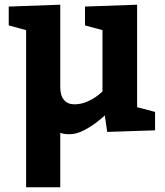

<svg xmlns="http://www.w3.org/2000/svg" viewBox="-20 -560 699 815"><path d="M17.1 -532.2 235.8 -540V-190.9Q235.8 -154.8 251.5 -136Q267.1 -117.2 295.9 -117.2Q324.7 -117.2 351.3 -129.2Q377.9 -141.1 396.5 -156Q415 -170.9 415 -171.9V-432.1L340.8 -452.1V-532.2L562 -540V-105L638.2 -85V-6.8L435.1 0L424.8 -70.8Q424.8 -68.8 398.4 -47.4Q372.1 -25.9 338.6 -8.1Q305.2 9.8 274.9 9.8Q252.9 9.8 235.8 3.9V234.9H90.8V-432.1L17.1 -452.1Z"/></svg>

Font: Kadwa
Style: Regular
Weight: 400
Designer: Sol Matas
Foundry: Sol Matas
Version: Version 1.000;PS 001.000;hotconv 1.0.70;makeotf.lib2.5.58329